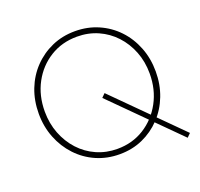

<svg xmlns="http://www.w3.org/2000/svg" viewBox="-127 -827 1062 1020"><g transform="rotate(-20 403.5 -317.5)"><path d="M398 10Q327 10 266.5 -16.5Q206 -43 161 -91Q116 -139 91 -202.5Q66 -266 66 -339Q66 -413 90.5 -476Q115 -539 160 -586Q205 -633 265 -659.5Q325 -686 396 -686Q467 -686 527.5 -659.5Q588 -633 632.5 -586Q677 -539 702 -475.5Q727 -412 727 -338Q727 -265 702.5 -201.5Q678 -138 633 -90.5Q588 -43 528.5 -16.5Q469 10 398 10ZM396 -21Q481 -21 548 -63Q615 -105 654 -177Q693 -249 693 -339Q693 -406 670.5 -463.5Q648 -521 608 -564Q568 -607 514 -631Q460 -655 396 -655Q311 -655 244 -613.5Q177 -572 138.5 -500.5Q100 -429 100 -339Q100 -272 122.5 -214Q145 -156 185 -112.5Q225 -69 279 -45Q333 -21 396 -21ZM766 51 412 -303 432 -323 786 31Z"/></g></svg>

Font: Marine Company Thin
Style: Regular
Weight: 100
Designer: Rodrigo Fuenzalida
Foundry: fragTYPE
Version: Version 1.000